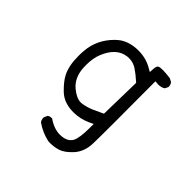

<svg xmlns="http://www.w3.org/2000/svg" viewBox="-147 -551 794 794"><g transform="rotate(45 250.0 -153.5)"><path d="M224.1 -90.3Q198.7 -90.3 168.5 -115.7Q133.8 -145 130.4 -198.2Q129.9 -207.5 129.9 -216.3Q129.9 -255.4 141.6 -284.2Q155.8 -319.3 176.3 -337.9Q197.3 -357.4 226.1 -360.8Q231 -361.3 236.3 -361.3Q259.8 -361.3 280.3 -348.1Q302.2 -333.5 324.2 -313.5L328.6 -309.6L324.7 -125.5L278.3 -104Q255.4 -94.7 231.4 -90.8Q228 -90.3 224.1 -90.3ZM252 118.2Q276.9 118.2 298.3 111.3Q323.7 103.5 351.6 72.3Q378.4 41.5 379.9 -6.3Q380.9 -37.6 380.9 -137.5Q380.9 -237.3 380.4 -370.6Q397.5 -369.1 400.4 -369.1Q403.3 -369.1 408.2 -370.1Q418.5 -371.1 428.2 -377.4L435.1 -391.1Q435.5 -392.1 435.5 -395.5Q435.5 -398.9 433.8 -404.1Q432.1 -409.2 428.2 -414.1L413.1 -421.9Q386.7 -425.3 372.8 -425.3Q358.9 -425.3 352.8 -424.3Q346.7 -423.3 344.2 -420.4Q339.4 -415.5 338.4 -402.3L336.9 -381.3L318.8 -391.6Q284.2 -411.1 240.7 -411.1Q192.9 -411.1 159.2 -388.7Q148.9 -381.3 139.2 -371.6Q114.3 -346.7 99.9 -316.7Q85.4 -286.6 82.5 -252Q81.1 -236.3 81.1 -219.2Q81.1 -162.6 99.6 -126.5Q112.3 -101.6 143.1 -71.8Q175.8 -40 231 -40Q269.5 -40 306.2 -56.6L324.7 -65.4V-44.9Q324.7 17.1 313 38.6Q298.8 64 259.3 64.9Q257.8 64.9 256.3 64.9Q222.7 64.9 187 40Q186 40 185.1 40Q174.3 40 166.5 45.4L159.7 60.1Q159.2 61.5 159.2 64Q159.2 66.4 159.7 69.8Q161.1 77.6 165.5 84Q201.2 108.9 242.2 117.7Q247.1 118.2 252 118.2Z"/></g></svg>

Font: NaikaiFont
Style: ExtraLight
Weight: 200
Version: Version 1.89